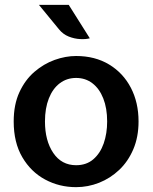

<svg xmlns="http://www.w3.org/2000/svg" viewBox="-20 -760 633 792"><path d="M294 12Q224.5 12 166 -19.5Q107.5 -51 72 -111.5Q36.5 -172 36.5 -259Q36.5 -328.5 60 -379.5Q83.5 -430.5 121.8 -463.5Q160 -496.5 205.2 -512.8Q250.5 -529 294 -529Q372 -529 430 -494Q488 -459 519.8 -398Q551.5 -337 551.5 -259Q551.5 -195 530 -144.5Q508.5 -94 471.8 -59.2Q435 -24.5 389 -6.2Q343 12 294 12ZM294 -78.5Q336.5 -78.5 365 -103Q393.5 -127.5 407.8 -168.5Q422 -209.5 422 -259Q422 -313.5 406 -354Q390 -394.5 361.2 -416.5Q332.5 -438.5 294 -438.5Q255.5 -438.5 226.5 -416.5Q197.5 -394.5 181.5 -354Q165.5 -313.5 165.5 -259Q165.5 -179.5 199.8 -129Q234 -78.5 294 -78.5ZM350.5 -602Q333.5 -597.5 310.2 -598.8Q287 -600 263.5 -609.2Q240 -618.5 223 -639.5L140.5 -740H263.5Z"/></svg>

Font: Expletus Sans SemiBold
Style: Regular
Weight: 600
Version: Version 7.500